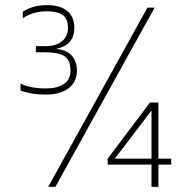

<svg xmlns="http://www.w3.org/2000/svg" viewBox="-20 -729 748 749"><path d="M199 -538Q239 -535 259.5 -512.5Q280 -490 280 -453Q280 -410 248 -385Q216 -360 159 -360Q101 -360 60 -376V-403Q98 -384 159 -384Q204 -384 229.5 -401.5Q255 -419 255 -453Q255 -493 232.5 -509Q210 -525 156 -525H120V-549H156Q199 -549 222 -568Q245 -587 245 -621Q245 -655 225 -670Q205 -685 163 -685Q110 -685 69 -658V-683Q108 -709 163 -709Q215 -709 242.5 -686Q270 -663 270 -621Q270 -588 253.5 -567.5Q237 -547 199 -538ZM196 0H168L555 -699H583ZM598 -87V0H571V-87H400V-110L565 -329H598V-110H648V-87ZM571 -298 428 -110H571Z"/></svg>

Font: Prompt Thin
Style: Regular
Weight: 100
Designer: Katatrad Team
Foundry: CadsonDemak
Version: Version 1.030